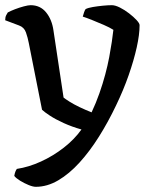

<svg xmlns="http://www.w3.org/2000/svg" viewBox="-27 -520 597 740"><path d="M111 200Q100 200 83 193Q66 186 50.5 176.5Q35 167 28 158Q30 147 32.5 141Q35 135 38 131Q84 124 131 102.5Q178 81 219 49Q260 17 287 -21Q251 -31 219 -45.5Q187 -60 165 -74.5Q143 -89 135 -97L84 -354Q80 -375 73 -395Q66 -415 46 -422L-7 -442Q-7 -454 -3 -461.5Q1 -469 3 -472Q14 -478 31 -484.5Q48 -491 65 -495.5Q82 -500 91 -500Q128 -500 150.5 -472.5Q173 -445 179 -403L218 -144Q224 -139 240.5 -128.5Q257 -118 280 -107Q303 -96 326 -87Q343 -123 356 -160Q369 -197 378.5 -232.5Q388 -268 394 -300Q400 -332 404 -359Q408 -386 410 -405Q396 -414 373 -424Q350 -434 327.5 -443Q305 -452 292 -456Q294 -464 297 -472.5Q300 -481 303 -485Q313 -490 331 -493Q349 -496 369 -498Q389 -500 404 -500Q417 -500 435 -491Q453 -482 470.5 -468.5Q488 -455 499.5 -442.5Q511 -430 511 -423Q511 -387 500 -337.5Q489 -288 469 -230.5Q449 -173 420 -113Q390 -50 354.5 6.5Q319 63 279.5 106.5Q240 150 197.5 175Q155 200 111 200Z"/></svg>

Font: Texturina Medium 12pt Medium
Style: Regular
Weight: 500
Version: Version 1.002